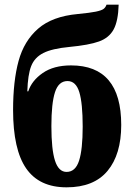

<svg xmlns="http://www.w3.org/2000/svg" viewBox="-20 -792 573 822"><path d="M36 -321Q36 -445 59.5 -531Q83 -617 143.5 -669.5Q204 -722 313 -732Q365 -737 389.5 -742Q414 -747 423 -753.5Q432 -760 436 -772H488Q486 -702 466.5 -666Q447 -630 404 -614.5Q361 -599 277 -591Q203 -584 165.5 -565Q128 -546 113.5 -509Q99 -472 97 -401H101Q116 -447 163 -479.5Q210 -512 284 -512Q499 -512 499 -257Q499 -131 440.5 -60.5Q382 10 265 10Q148 10 92 -71Q36 -152 36 -321ZM334 -250Q334 -350 319.5 -397.5Q305 -445 269 -445Q231 -445 215.5 -397.5Q200 -350 200 -252Q200 -152 215.5 -104Q231 -56 265 -56Q303 -56 318.5 -104Q334 -152 334 -250Z"/></svg>

Font: Noto Serif CondBlack
Style: Regular
Weight: 900
Width: 3
Designer: Monotype Design Team
Foundry: Monotype Imaging Inc.
Version: Version 1.001